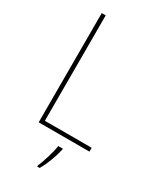

<svg xmlns="http://www.w3.org/2000/svg" viewBox="-231 -790 908 1087"><g transform="rotate(30 223.0 -246.5)"><path d="M94 0H426V-25H120V-714H94ZM287 68V61H257C252 103 227 181 212 214V221H228C255 175 275 118 287 68Z"/></g></svg>

Font: Noto Sans Gurmukhi SemiCondensed Thin
Style: Regular
Weight: 100
Width: 4
Designer: Jelle Bosma - Monotype Design Team
Foundry: Monotype Imaging Inc.
Version: Version 2.004